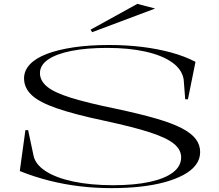

<svg xmlns="http://www.w3.org/2000/svg" viewBox="-20 -955 1127 990"><path d="M554 15Q471 15 391.5 5.5Q312 -4 234.5 -23.5Q157 -43 82 -73L111 -284H125L152 -157Q160 -109 214 -73.5Q268 -38 358 -19Q448 0 564 0Q673 0 751.5 -17Q830 -34 872 -66Q914 -98 914 -144Q914 -183 877 -213.5Q840 -244 754.5 -272Q669 -300 520 -332Q364 -365 273 -396.5Q182 -428 143 -465Q104 -502 104 -551Q104 -591 134 -623Q164 -655 221.5 -677Q279 -699 360 -711Q441 -723 542 -723Q633 -723 713.5 -713Q794 -703 863.5 -684Q933 -665 988 -636L949 -443H935L927 -546Q918 -598 866.5 -634Q815 -670 729.5 -689Q644 -708 533 -708Q426 -708 348 -692.5Q270 -677 228 -648Q186 -619 186 -578Q186 -539 222.5 -508.5Q259 -478 345.5 -451Q432 -424 579 -394Q701 -368 784 -344Q867 -320 917 -294Q967 -268 989.5 -238Q1012 -208 1012 -171Q1012 -134 989.5 -104.5Q967 -75 926 -53Q885 -31 828.5 -15.5Q772 0 702.5 7.5Q633 15 554 15ZM455 -789 447 -802 688 -935 780 -911Z"/></svg>

Font: Kalnia Expanded Light
Style: Regular
Weight: 300
Width: 7
Designer: Frida Medrano
Foundry: Frida Medrano
Version: Version 1.105